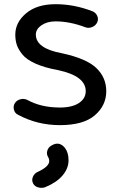

<svg xmlns="http://www.w3.org/2000/svg" viewBox="-20 -575 571 916"><path d="M266 22Q158 22 67 -27Q51 -34 46.5 -51.5Q42 -69 51 -83Q60 -97 77.5 -101.5Q95 -106 111 -98Q176 -62 266 -62Q324 -62 356.5 -83.5Q389 -105 389 -140Q389 -212 259 -240Q193 -252 149.5 -271.5Q106 -291 86.5 -315.5Q67 -340 60 -361.5Q53 -383 53 -410Q53 -468 104.5 -511.5Q156 -555 245 -555Q333 -555 419 -522Q436 -516 443.5 -500Q451 -484 444 -469Q437 -453 420 -446Q403 -439 387 -445Q313 -473 245 -473Q205 -473 178 -454.5Q151 -436 151 -410Q151 -344 275 -321Q392 -296 439.5 -250.5Q487 -205 487 -140Q487 -72 432.5 -25Q378 22 266 22ZM198 317Q183 324 164 319.5Q145 315 138 300Q130 285 137 268.5Q144 252 160 245Q215 220 215 193Q215 183 210 175Q201 161 205.5 144.5Q210 128 226 119Q263 97 290 131Q307 153 307 190Q307 228 279 261.5Q251 295 198 317Z"/></svg>

Font: Hoogli
Style: Bold
Weight: 700
Designer: Anand Singh Naorem
Foundry: Brand New Type
Version: Version 1.00 b007